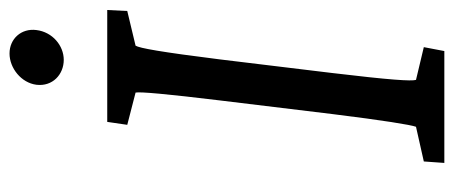

<svg xmlns="http://www.w3.org/2000/svg" viewBox="-288 -642 930 393"><g transform="rotate(-90 176.5 -445.0)"><path d="M40 0H269L277 -42L210 -58C207 -67 210 -112 224 -229L252 -460C267 -580 275 -624 280 -632L351 -649L353 -690H124L118 -649L184 -632C186 -623 181 -567 168 -460L140 -229C127 -124 118 -69 114 -58L43 -42ZM200 -835C196 -802 221 -779 251 -779C280 -779 308 -802 312 -835C316 -866 294 -890 264 -890C234 -890 204 -866 200 -835Z"/></g></svg>

Font: TPK Tissa Web
Style: Italic
Weight: 400
Italic angle: -7°
Designer: Jacques Le Bailly, Suppakit Chalermlarp | Katatrad Co.,Ltd.
Foundry: Jacques Le Bailly, Cadson Demak Co.,Ltd.
Version: Version 5.000;Glyphs 3.1.2 (3151)